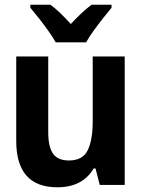

<svg xmlns="http://www.w3.org/2000/svg" viewBox="-20 -786 603 816"><path d="M224 10Q49 10 49 -187V-546H185V-224Q185 -163 205 -133.5Q225 -104 273 -104Q332 -104 353 -148Q374 -192 374 -270V-546H510V0H404L386 -70H378Q331 10 224 10ZM217 -606Q205 -627 186 -654Q167 -681 146 -707.5Q125 -734 109 -753V-766H194Q215 -751 236.5 -730Q258 -709 281 -684Q305 -710 326 -729.5Q347 -749 369 -766H454V-753Q438 -734 417.5 -708Q397 -682 377.5 -655Q358 -628 346 -606Z"/></svg>

Font: Noto Sans Mono SemiCondensed
Style: Bold
Weight: 700
Width: 4
Designer: Monotype Design Team
Foundry: Monotype Imaging Inc.
Version: Version 2.014